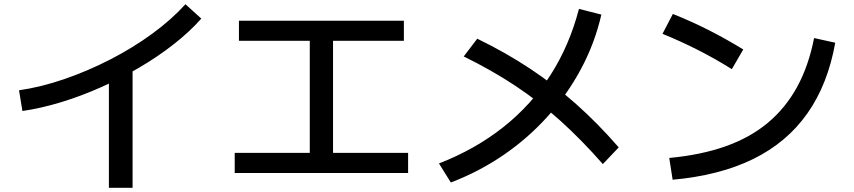

<svg xmlns="http://www.w3.org/2000/svg" viewBox="-20 -818 4040 908"><path d="M70 -391Q174 -406 284.5 -444Q395 -482 502 -537Q609 -592 700.5 -659Q792 -726 857 -798L932 -730Q877 -668 802.5 -609.5Q728 -551 640.5 -499.5Q553 -448 459 -406Q365 -364 270 -335Q175 -306 86 -293ZM495 70V-503H607V70Z M1090 0V-95H1445V-625H1110V-720H1890V-625H1555V-95H1910V0Z M2056 -45Q2228 -112 2360.5 -217Q2493 -322 2583 -462.5Q2673 -603 2718 -776L2824 -749Q2793 -614 2728 -492.5Q2663 -371 2570.5 -268Q2478 -165 2362 -85.5Q2246 -6 2112 45ZM2831 -42Q2730 -157 2629.5 -247.5Q2529 -338 2417.5 -412Q2306 -486 2173 -551L2237 -635Q2371 -570 2486.5 -493.5Q2602 -417 2705 -325.5Q2808 -234 2906 -121Z M3145 -71Q3295 -85 3411 -126Q3527 -167 3611 -237Q3695 -307 3749.5 -406.5Q3804 -506 3830 -638L3930 -616Q3895 -419 3798 -281.5Q3701 -144 3542 -66Q3383 12 3161 32ZM3441 -491Q3361 -541 3279 -582.5Q3197 -624 3113 -658L3162 -752Q3331 -685 3495 -584Z"/></svg>

Font: M PLUS 1 Thin Medium
Style: Regular
Weight: 500
Version: Version 1.001